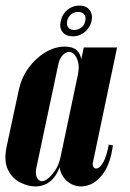

<svg xmlns="http://www.w3.org/2000/svg" viewBox="-30 -666 467 692"><path d="M305 -81Q302 -70 307.5 -63Q313 -56 323 -60Q333 -64 343.5 -83.5Q354 -103 362 -145L377 -142Q368 -78 344 -43.5Q320 -9 290 1Q260 11 234 0.5Q208 -10 193.5 -36Q179 -62 188 -99L272 -495H392ZM251 -398Q256 -424 251.5 -442Q247 -460 238 -469.5Q229 -479 219 -479Q212 -479 204 -474Q196 -469 189.5 -458.5Q183 -448 180 -433L101 -61Q98 -46 100 -35.5Q102 -25 108 -19Q114 -13 122 -13Q131 -13 144 -23.5Q157 -34 169.5 -53Q182 -72 188 -99ZM197 -102Q188 -63 173.5 -39Q159 -15 139.5 -4.5Q120 6 98 6Q72 6 43.5 -8Q15 -22 -1 -53.5Q-17 -85 -6 -138L38 -343Q47 -385 72 -420Q97 -455 132 -476.5Q167 -498 204 -498Q232 -498 246.5 -485Q261 -472 263.5 -448.5Q266 -425 260 -392ZM189 -590Q183 -566 195.5 -550.5Q208 -535 233 -535Q257 -535 275.5 -550.5Q294 -566 300 -590Q305 -615 292.5 -630.5Q280 -646 256 -646Q232 -646 213 -630.5Q194 -615 189 -590ZM212 -590Q215 -605 226 -614Q237 -623 251 -623Q266 -623 273.5 -614Q281 -605 277 -590Q275 -576 263.5 -567Q252 -558 237 -558Q223 -558 216 -567Q209 -576 212 -590Z"/></svg>

Font: Emberly Black
Style: Italic
Weight: 900
Italic angle: -12°
Designer: Rajesh Rajput
Foundry: Rajesh Rajput
Version: Version 1.000